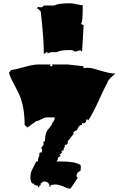

<svg xmlns="http://www.w3.org/2000/svg" viewBox="-20 -1137 735 1187"><path d="M417 -827.6Q345.7 -827.6 333.5 -814.5Q317.9 -814.5 301.3 -814.5Q284.7 -814.5 275.9 -805.7Q275.9 -814.5 266.6 -814.5Q255.9 -803.7 251 -803.7Q251 -898.4 231.9 -1065.4Q230.5 -1066.9 225.1 -1073.2Q214.4 -1085.4 206.5 -1085.4L215.8 -1093.8L232.9 -1091.8Q244.1 -1091.8 250 -1103H316.4Q337.9 -1116.7 415 -1116.7Q428.7 -1116.7 454.6 -1110.6Q480.5 -1104.5 491.7 -1104.5Q491.7 -990.7 480 -990.7Q489.3 -982.4 497.1 -982.4L487.3 -815.9L479.5 -825.2H470.2L446.8 -817.9Q439.5 -817.9 434.6 -822.8Q429.7 -827.6 417 -827.6ZM223.1 -182.1Q223.1 -194.8 230.5 -194.8H239.7V-219.2H231.4L249 -240.7V-263.2H257.8Q257.8 -316.4 279.8 -340.1Q301.8 -363.8 301.8 -376Q315.4 -387.2 319.3 -411.1H267.1Q255.4 -411.1 235.4 -399.7Q215.3 -388.2 204.1 -388.2L141.6 -342.8L151.9 -354.5H141.6L132.3 -365.2Q132.3 -475.1 99.6 -550.3Q85.4 -582 71.3 -607.4Q37.6 -668.9 36.1 -689L48.8 -703.6Q73.2 -706.5 129.2 -722.4Q185.1 -738.3 214.4 -738.3H292.5Q290 -735.8 290 -731.7Q290 -727.5 296.9 -727.5Q303.7 -727.5 303.7 -731.7Q303.7 -735.8 301.8 -738.3H398.9L496.1 -727.5V-715.8Q511.7 -717.8 528.8 -717.8Q545.9 -717.8 603 -700Q660.2 -682.1 692.4 -682.1Q689 -677.7 675.8 -667Q645 -640.1 644 -626Q627.4 -597.2 589.1 -512.7Q550.8 -428.2 523.4 -390.1Q523.9 -391.1 523.9 -393.1Q523.9 -398.9 513.2 -398.9V-388.2L504.4 -376Q502.4 -375 498.5 -375L486.8 -376V-365.2Q469.7 -365.2 458 -337.9Q454.1 -328.6 452.6 -328.6Q452.6 -330.1 451.7 -331.5L434.1 -320.3V-308.6L398.9 -263.2V-251.5L389.6 -240.7Q388.7 -242.7 386.2 -242.7Q383.8 -242.7 381.6 -239.7Q379.4 -236.8 379.4 -234.1Q379.4 -231.4 381.3 -229.5L372.6 -219.2Q375 -215.8 375 -212.9Q375 -210 367.7 -206.8Q360.4 -203.6 360.4 -201.2Q360.4 -198.7 363.3 -194.8L355 -184.1H346.2L355 -173.3L337.4 -162.1V-150.9L328.6 -138.7Q342.3 -138.7 351.6 -138.7Q360.8 -138.7 373.5 -138.4Q386.2 -138.2 393.8 -137.5Q401.4 -136.7 413.3 -135.7Q425.3 -134.8 433.3 -133.1Q441.4 -131.3 450.7 -128.9Q466.3 -125.5 478 -116.2L480 -106L478 -82L460.4 -71.3L451.7 -48.8L460.4 -37.6L416.5 28.3H407.7L398.9 17.6Q398.9 20 403.3 24.4Q407.7 28.8 407.7 30.8Q404.8 29.8 387.2 22.2Q369.6 14.6 362.8 12.2Q338.4 3.4 324.7 3.4Q311 3.4 292.5 7.8V17.6H286.1Q286.1 -15.1 249 -15.1L231.4 -2.9V7.8Q222.2 9.8 222.2 16.1L223.1 22.5L214.4 17.6V11.7Q187.5 7.3 187.5 -2.9H178.7Q168 -18.1 168 -40.3Q168 -62.5 173.6 -76.4Q179.2 -90.3 190.2 -111.3Q201.2 -132.3 204.1 -138.7H214.4Q214.4 -161.6 223.1 -173.3Z"/></svg>

Font: Butcherman
Style: Regular
Weight: 400
Version: Version 001.003